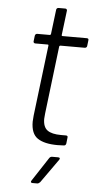

<svg xmlns="http://www.w3.org/2000/svg" viewBox="-57 -667 462 889"><g transform="rotate(5 174.5 -223.0)"><path d="M315 -459H202Q199 -459 197 -455L159 -139Q157 -121 157 -115Q157 -77 177.5 -62Q198 -47 241 -47H264Q274 -47 272 -37L269 -10Q267 0 258 0L229 1Q168 1 136.5 -20Q105 -41 105 -97Q105 -105 107 -125L147 -455Q147 -459 144 -459H85Q81 -459 78.5 -462Q76 -465 77 -469L80 -494Q82 -504 91 -504H149Q152 -504 154 -508L168 -622Q168 -626 171 -629Q174 -632 178 -632H210Q214 -632 216.5 -629Q219 -626 218 -622L204 -508Q204 -504 207 -504H321Q331 -504 329 -494L326 -469Q326 -465 323 -462Q320 -459 315 -459ZM124 174 196 64Q201 57 209 57H237Q243 57 244.5 60.5Q246 64 242 69L164 179Q157 186 151 186H129Q123 186 121.5 182.5Q120 179 124 174Z"/></g></svg>

Font: Barlow Light
Style: Italic
Weight: 300
Italic angle: -7°
Designer: Jeremy Tribby
Foundry: Tribby Type
Version: Version 1.408